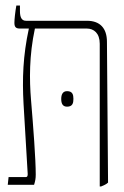

<svg xmlns="http://www.w3.org/2000/svg" viewBox="-20 -667 447 693"><path d="M8 0H103C107 -13 109 -22 109 -37C109 -92 100 -211 92 -306C86 -379 85 -466 106 -564H293C319 -564 340 -547 340 -509V6H345C355 2 364 -2 370 -8L366 -516C366 -565 341 -592 294 -592H74C59 -592 52 -603 52 -627V-647H39C35 -625 32 -597 32 -585C32 -571 36 -564 51 -564H84V-563C63 -466 60 -383 65 -292L80 -39C80 -33 79 -28 74 -28H11ZM201 -310C201 -295 205 -282 222 -282C242 -282 245 -295 245 -310C245 -325 242 -338 222 -338C206 -338 201 -325 201 -310Z"/></svg>

Font: Noto Serif Hebrew ExtraCondensed Thin
Style: Regular
Weight: 100
Width: 2
Designer: Monotype Design Team
Foundry: Monotype Imaging Inc.
Version: Version 2.004